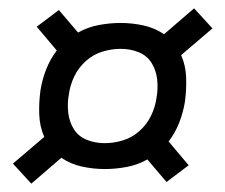

<svg xmlns="http://www.w3.org/2000/svg" viewBox="-20 -570 540 460"><path d="M55 -130 11 -178 86 -242Q75 -267 74 -296Q73 -325 77 -354Q81 -379 90.5 -403.5Q100 -428 116 -449L68 -506L121 -546L167 -492Q190 -505 216.5 -510Q243 -515 269 -515Q297 -515 324 -509Q351 -503 373 -488L445 -550L489 -502L414 -438Q425 -413 426 -384Q427 -355 423 -326Q419 -301 409.5 -276.5Q400 -252 384 -231L432 -174L379 -134L333 -188Q310 -175 283.5 -170Q257 -165 231 -165Q203 -165 176 -171Q149 -177 127 -192ZM231 -227Q252 -227 274 -233.5Q296 -240 314 -256Q332 -272 342 -293Q352 -314 355 -336Q359 -358 356.5 -380Q354 -402 343 -419.5Q332 -437 312 -445Q292 -453 269 -453Q248 -453 226 -446.5Q204 -440 186 -424Q168 -408 158 -387Q148 -366 145 -344Q141 -322 143.5 -300Q146 -278 157 -260.5Q168 -243 188 -235Q208 -227 231 -227Z"/></svg>

Font: Iosevka Term Curly
Style: Italic
Weight: 400
Italic angle: -9°
Designer: Belleve Invis
Foundry: Belleve Invis
Version: Version 32.3.0